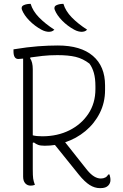

<svg xmlns="http://www.w3.org/2000/svg" viewBox="-20 -956 640 996"><path d="M139 -936Q150 -899 182 -866Q214 -833 262 -802Q255 -795 247.5 -793Q240 -791 233 -791Q226 -791 216 -793.5Q206 -796 195 -802Q160 -821 132.5 -849Q105 -877 94 -905Q91 -912 93 -919Q95 -926 105 -930Q119 -936 139 -936ZM309 -936Q320 -899 352 -866Q384 -833 432 -802Q425 -795 417.5 -793Q410 -791 403 -791Q396 -791 386 -793.5Q376 -796 365 -802Q330 -821 302.5 -849Q275 -877 264 -905Q261 -912 263 -919Q265 -926 275 -930Q289 -936 309 -936ZM161 3Q150 7 139 7Q122 7 111 -5Q100 -17 100 -40V-652Q83 -650 75 -650Q50 -650 50 -690V-700Q123 -712 177.5 -716Q232 -720 280 -720Q399 -720 462 -666Q525 -612 525 -513V-489Q525 -424 497.5 -369.5Q470 -315 423 -276Q376 -237 318 -218Q347 -181 374.5 -146.5Q402 -112 432 -74Q451 -51 468.5 -40.5Q486 -30 503 -30Q530 -30 542 -51H548Q550 -44 551.5 -37Q553 -30 553 -22Q553 -5 541 7Q535 13 525.5 16.5Q516 20 499 20Q471 20 445 3.5Q419 -13 389 -50Q358 -88 327 -127Q296 -166 265 -204Q239 -200 212 -200Q190 -200 178 -204.5Q166 -209 156 -217L150 -215V-80Q150 -44 152 -30Q154 -16 161 3ZM150 -597V-254Q169 -249 199 -249Q278 -249 340 -280Q402 -311 438.5 -366Q475 -421 475 -494V-508Q475 -549 467 -577.5Q459 -606 444 -626Q410 -652 372.5 -661Q335 -670 278 -670Q236 -670 200.5 -666Q165 -662 138 -658L136 -654Q150 -634 150 -597Z"/></svg>

Font: Recursive Sn Csl St Lt
Style: Regular
Weight: 300
Version: Version 1.079;hotconv 1.0.112;makeotfexe 2.5.65598; ttfautoh